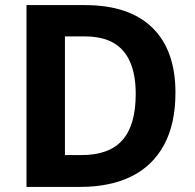

<svg xmlns="http://www.w3.org/2000/svg" viewBox="-20 -734 764 754"><path d="M669 -370Q669 -247 624 -164.5Q579 -82 495.5 -41Q412 0 295 0H84V-714H313Q487 -714 578 -625.5Q669 -537 669 -370ZM513 -365Q513 -440 491 -490.5Q469 -541 425 -566Q381 -591 312 -591H235V-125H300Q409 -125 461 -184Q513 -243 513 -365Z"/></svg>

Font: Noto Sans Hebrew Thin
Style: Bold
Weight: 700
Version: Version 3.001